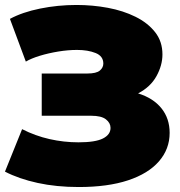

<svg xmlns="http://www.w3.org/2000/svg" viewBox="-30 -737 723 773"><path d="M287 16Q197 16 121.5 -0.5Q46 -17 -10 -46L59 -217Q112 -190 169.5 -177Q227 -164 286 -164Q354 -164 384.5 -179.5Q415 -195 415 -222Q415 -242 396.5 -256.5Q378 -271 337 -271H138V-441H321Q358 -441 372 -453Q386 -465 386 -481Q386 -511 355 -523.5Q324 -536 280 -536Q244 -536 204.5 -529.5Q165 -523 130.5 -512.5Q96 -502 74 -489L10 -661Q60 -688 131.5 -702.5Q203 -717 278 -717Q343 -717 404.5 -705.5Q466 -694 515.5 -669.5Q565 -645 594.5 -607.5Q624 -570 624 -518Q624 -474 600 -430.5Q576 -387 526 -361Q587 -342 620 -301Q653 -260 653 -202Q653 -137 610 -87.5Q567 -38 485.5 -11Q404 16 287 16Z"/></svg>

Font: Montserrat Black
Style: Regular
Weight: 900
Designer: Julieta Ulanovsky
Foundry: Julieta Ulanovsky
Version: Version 9.000; ttfautohint (v1.8.4.7-5d5b)